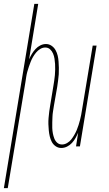

<svg xmlns="http://www.w3.org/2000/svg" viewBox="-40 -755 560 990"><path d="M-20 215 137 -735H157L110 -449Q116 -463 124 -476.5Q132 -490 143 -502Q154 -514 168 -521Q182 -528 197 -528Q213 -528 226 -519Q239 -510 246.5 -496.5Q254 -483 257.5 -468Q261 -453 262 -437Q263 -421 263.5 -405Q264 -389 263 -372.5Q262 -356 259.5 -339.5Q257 -323 255 -307L238 -210Q236 -196 233.5 -181.5Q231 -167 230.5 -152.5Q230 -138 229.5 -123.5Q229 -109 229.5 -95Q230 -81 232.5 -67.5Q235 -54 240 -41Q245 -28 255 -19Q265 -10 280 -10Q293 -10 306 -17.5Q319 -25 327.5 -36Q336 -47 343 -59Q350 -71 355.5 -84Q361 -97 365 -110Q369 -123 372.5 -136Q376 -149 378.5 -162.5Q381 -176 383 -189L438 -520H458L372 0H352L363 -71Q357 -57 349.5 -43.5Q342 -30 331 -18Q320 -6 305.5 1Q291 8 276 8Q260 8 247 -1Q234 -10 227 -23.5Q220 -37 216.5 -52Q213 -67 211.5 -83Q210 -99 209.5 -115Q209 -131 210.5 -147.5Q212 -164 214 -180.5Q216 -197 219 -213L235 -310Q237 -324 239.5 -338.5Q242 -353 243 -367.5Q244 -382 244.5 -396.5Q245 -411 244 -425Q243 -439 241 -452.5Q239 -466 233.5 -479Q228 -492 218 -501Q208 -510 193 -510Q180 -510 167.5 -502.5Q155 -495 146 -484Q137 -473 130 -461Q123 -449 118 -436Q113 -423 108.5 -410Q104 -397 100.5 -384Q97 -371 95 -357.5Q93 -344 91 -331L0 215Z"/></svg>

Font: Iosevka Term Curly Thin
Style: Italic
Weight: 100
Italic angle: -9°
Designer: Belleve Invis
Foundry: Belleve Invis
Version: Version 32.3.0